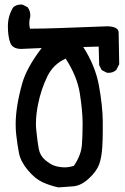

<svg xmlns="http://www.w3.org/2000/svg" viewBox="-20 -797 540 832"><path d="M76.7 -437Q95.7 -503.9 160.6 -588.9Q73.2 -585 72.3 -585Q34.2 -585 24.2 -612.3Q14.2 -639.6 14.2 -683.6Q14.2 -728 37.1 -765.1Q50.8 -777.3 70.3 -777.3Q73.2 -777.3 77.6 -776.9L99.1 -766.1L100.1 -765.1Q111.3 -750 111.3 -730.5Q111.3 -724.6 110.8 -723.1Q106.9 -710 106.9 -697.5Q106.9 -685.1 109.9 -672.9Q115.7 -672.9 127 -672.9Q194.8 -672.9 446.3 -683.1H446.8Q487.8 -681.2 493.2 -662.1Q494.1 -659.7 494.1 -657.2L496.6 -519L483.9 -493.7L482.9 -493.2Q469.7 -481.4 450.2 -481.4Q447.3 -481.4 442.9 -481.9L420.9 -493.2L409.7 -515.1L407.7 -595.2L340.8 -593.3Q393.6 -510.7 408.9 -425Q424.3 -339.4 425.3 -274.4Q425.3 -258.3 425.3 -248.3Q425.3 -238.3 425.3 -226.1Q425.3 -193.8 423.3 -161.6Q420.4 -113.3 409.2 -83.5Q397.9 -53.7 364.7 -23.2Q331.5 7.3 298.3 10.3Q265.1 13.2 232.9 15.1Q195.3 6.8 163.6 -7.8Q131.3 -22.9 100.3 -60.1Q69.3 -97.2 62.3 -133.5Q55.2 -169.9 50.3 -213.4Q47.9 -233.4 47.9 -257.8Q47.9 -335 76.7 -437ZM145 -345.7Q135.7 -299.8 135.7 -259.8Q135.7 -246.6 137.2 -232.9Q142.1 -183.6 147.9 -152.3Q153.3 -123 175.3 -104Q197.8 -85 216.8 -78.6Q238.8 -71.8 260.7 -71.8Q279.3 -71.8 300.3 -78.6Q331.5 -124.5 335 -169.4Q337.9 -210 337.9 -254.9Q337.9 -261.2 337.9 -267.6Q337.4 -318.8 325.9 -392.3Q314.5 -465.8 264.6 -543Q210.9 -519 185.1 -465.8Q157.7 -409.2 145 -345.7Z"/></svg>

Font: Bakudai
Style: Medium
Weight: 500
Version: Version 1.48